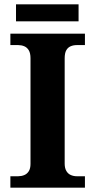

<svg xmlns="http://www.w3.org/2000/svg" viewBox="-20 -870 441 890"><path d="M28.1 0V-53H64.3Q79.2 -53 92.2 -58.3Q105.2 -63.6 113.3 -76.2Q121.4 -88.8 121.4 -110.5V-600Q121.4 -623.9 113.3 -637.1Q105.2 -650.4 92.2 -655.7Q79.2 -661 64.3 -661H28.1V-714H373.7V-661H336.3Q320.1 -661 307.2 -655.4Q294.3 -649.8 287.1 -636.8Q279.8 -623.9 279.8 -599.4V-111.7Q279.8 -90.5 287.6 -77.4Q295.4 -64.2 308.4 -58.6Q321.3 -53 336.3 -53H373.7V0ZM54.2 -771.1V-849.9H344.2V-771.1Z"/></svg>

Font: Noto Serif Hebrew
Style: Regular
Weight: 400
Designer: Monotype Design Team
Foundry: Monotype Imaging Inc.
Version: Version 2.003